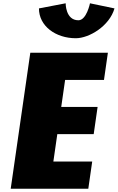

<svg xmlns="http://www.w3.org/2000/svg" viewBox="-20 -1145 715 1165"><path d="M526 -1125C526 -1125 505.3 -1022 455.7 -1022C377.3 -1022 378.4 -1125 378.4 -1125L216.4 -1094C216 -987 317.8 -913 440 -913C521.1 -913 644.2 -987 674.7 -1094ZM634.6 -825H163.9L45 0H515.8L539.5 -165H303.8L327.7 -331H548.5L572.2 -496H351.5L375.1 -660H610.9Z"/></svg>

Font: Blink
Style: WideObl
Weight: 400
Designer: Mew Too
Foundry: Cannot Into Space Fonts
Version: Version 001.000